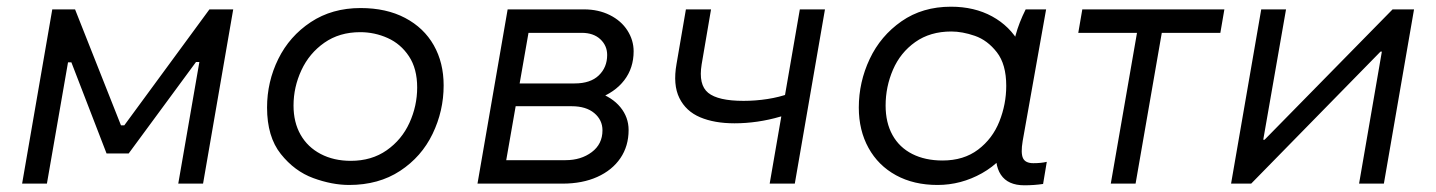

<svg xmlns="http://www.w3.org/2000/svg" viewBox="-20 -548 4286 573"><path d="M136 -520H204L341 -174H351L605 -520H676L586 0H512L575 -363H565L364 -90H298L193 -362H183L120 0H46Z M777 -227Q777 -304 810.5 -372Q844 -440 907.5 -482Q971 -524 1056 -524Q1133 -524 1189 -494.5Q1245 -465 1274.5 -413Q1304 -361 1304 -293Q1304 -217 1271 -148.5Q1238 -80 1174 -38Q1110 4 1022 4Q971 4 915 -16.5Q859 -37 818 -88.5Q777 -140 777 -227ZM1225 -287Q1225 -343 1200.5 -380Q1176 -417 1137 -434.5Q1098 -452 1055 -452Q993 -452 948 -420.5Q903 -389 879.5 -338.5Q856 -288 856 -233Q856 -183 877 -146Q898 -109 937 -88.5Q976 -68 1027 -68Q1089 -68 1134 -99.5Q1179 -131 1202 -181.5Q1225 -232 1225 -287Z M1495 -520H1723Q1766 -520 1800 -503Q1834 -486 1852.5 -457Q1871 -428 1871 -395Q1871 -345 1843 -308.5Q1815 -272 1763 -253L1762 -273Q1807 -258 1831.5 -228Q1856 -198 1856 -160Q1856 -112 1831.5 -76Q1807 -40 1762.5 -20Q1718 0 1659 0H1405ZM1458 -70H1668Q1714 -70 1746 -94Q1778 -118 1778 -159Q1778 -190 1753.5 -210.5Q1729 -231 1686 -231H1483L1495 -299H1695Q1742 -299 1767 -323Q1792 -347 1792 -384Q1792 -412 1771.5 -431Q1751 -450 1716 -450H1524L1563 -483L1485 -37Z M1999 -357 2027 -520H2102L2074 -356Q2064 -295 2093.5 -271Q2123 -247 2199 -247Q2235 -247 2270.5 -252.5Q2306 -258 2336 -269L2327 -205Q2315 -201 2309 -200Q2275 -190 2240.5 -185Q2206 -180 2172 -180Q2112 -180 2069.5 -198Q2027 -216 2007.5 -255.5Q1988 -295 1999 -357ZM2367 -520H2442L2352 0H2277Z M2955 -115 2979 -113 3006 -423Q3007 -428 3011 -443Q3021 -480 3041 -520H3102L3032 -127Q3026 -91 3033 -76Q3040 -61 3064 -61Q3087 -61 3104 -65L3093 1Q3066 5 3037 5Q2988 5 2967 -26.5Q2946 -58 2955 -115ZM3052 -301Q3052 -204 3012.5 -135Q2973 -66 2910.5 -31Q2848 4 2778 4Q2707 4 2654 -25Q2601 -54 2572 -106.5Q2543 -159 2543 -227Q2543 -303 2575.5 -372Q2608 -441 2670.5 -484.5Q2733 -528 2818 -528Q2888 -528 2941 -499Q2994 -470 3023 -418Q3052 -366 3052 -301ZM2623 -233Q2623 -182 2643.5 -145Q2664 -108 2702.5 -88.5Q2741 -69 2793 -69Q2856 -69 2899 -101.5Q2942 -134 2962.5 -185.5Q2983 -237 2983 -292Q2983 -356 2955 -392Q2927 -428 2889.5 -441Q2852 -454 2819 -454Q2756 -454 2711.5 -422.5Q2667 -391 2645 -340Q2623 -289 2623 -233Z M3210 -520H3634L3622 -450H3198ZM3369 0H3295L3376 -466H3450Z M3744 -520H3818L3750 -131H3754L4136 -520H4200L4110 0H4036L4104 -394H4100L3714 0H3654Z"/></svg>

Font: Fixel Italic Variable Display Thin
Style: Italic
Weight: 100
Italic angle: -10°
Designer: AlfaBravo + MacPaw
Foundry: Kyrylo Tkachov, Marchela Mozhyna, Serhii Makarenko, Maria Weinstein, Zakhar Kryvoshyya
Version: Version 1.210;Glyphs 3.2 (3217)